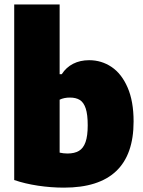

<svg xmlns="http://www.w3.org/2000/svg" viewBox="-20 -828 640 858"><path d="M43.5 -23.5V-808H246.5V-496.5H256Q275.5 -527 306.8 -543Q338 -559 378.5 -559Q433.5 -559 478.5 -528.8Q523.5 -498.5 550.2 -437Q577 -375.5 577 -285Q577 10.5 266 10.5Q208.5 10.5 150 1.8Q91.5 -7 43.5 -23.5ZM372 -268Q372 -316.5 363 -343.5Q354 -370.5 336.8 -381.2Q319.5 -392 292.5 -392Q266 -392 246.5 -382.5V-146Q263.5 -142 281.5 -142Q313 -142 332.8 -153.8Q352.5 -165.5 362.2 -193Q372 -220.5 372 -268Z"/></svg>

Font: Encode Sans Semi Condensed Black
Style: Regular
Weight: 900
Width: 4
Designer: Multiple Designers
Foundry: Impallari Type
Version: Version 2.000